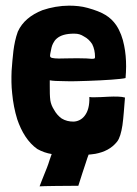

<svg xmlns="http://www.w3.org/2000/svg" viewBox="-20 -535 484 679"><path d="M246 14C272 14 298 12 317 9C349 3 375 -10 394 -34C403 -45 409 -66 413 -92C417 -120 419 -155 422 -190C409 -194 387 -194 364 -193C346 -192 328 -191 313 -191C306 -191 301 -191 296 -192C297 -162 291 -140 279 -125C269 -112 254 -105 239 -105C225 -105 211 -108 198 -116C187 -124 178 -134 171 -147C164 -158 160 -168 158 -180C156 -195 156 -211 156 -233V-251C166 -249 184 -248 207 -248C232 -247 262 -248 291 -249C350 -251 410 -255 424 -259C425 -272 426 -286 426 -300C426 -325 424 -350 419 -374C414 -400 405 -425 391 -446C370 -476 344 -492 290 -507C269 -513 246 -515 224 -515C193 -515 159 -509 130 -499C110 -491 92 -481 77 -468C63 -456 51 -441 43 -423C27 -379 25 -333 21 -284C20 -258 20 -231 23 -205C26 -173 32 -142 41 -113C56 -69 79 -31 112 -8C128 1 145 7 164 10C185 14 216 14 246 14ZM304 -327C295 -328 280 -329 253 -329C223 -329 202 -328 188 -328C177 -328 170 -329 165 -330C159 -331 157 -334 157 -338C157 -342 158 -346 159 -351C161 -362 163 -373 168 -382C171 -388 175 -394 181 -399C194 -410 213 -416 242 -416C257 -416 266 -413 277 -406C289 -400 299 -390 306 -379C313 -365 316 -350 316 -334C316 -328 315 -327 304 -327ZM120 124C125 123 224 122 257 122C270 83 274 67 283 42C290 19 301 -10 303 -8H169L155 32C150 49 143 66 136 83C129 101 125 110 120 124Z"/></svg>

Font: Londrina Solid CC
Style: CC
Weight: 400
Designer: Marcelo Magalhaes
Foundry: Tipos Pereira
Version: Version 1.003;FEAKit 1.0